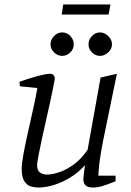

<svg xmlns="http://www.w3.org/2000/svg" viewBox="-20 -832 586 859"><path d="M151 7Q135 7 118 2Q101 -3 89 -21Q77 -39 77 -76Q77 -101 85.5 -146Q94 -191 106 -244.5Q118 -298 129.5 -349.5Q141 -401 147 -438L69 -446L67 -466Q95 -476 121.5 -484Q148 -492 170 -497Q192 -502 204 -502Q213 -502 219 -496.5Q225 -491 225 -481Q225 -476 219.5 -448Q214 -420 205 -378.5Q196 -337 185.5 -291.5Q175 -246 166 -204Q157 -162 151.5 -132Q146 -102 146 -94Q146 -69 159 -60Q172 -51 190 -51Q213 -51 245 -61.5Q277 -72 310.5 -96.5Q344 -121 372 -162L430 -485L503 -502L441 -201Q433 -160 428 -126Q423 -92 421.5 -71Q420 -50 420 -46H497V-21Q457 -5 436 1Q415 7 396 7Q371 7 362 -3.5Q353 -14 353 -31Q353 -35 354.5 -49Q356 -63 358 -77Q360 -91 360 -93Q332 -61 295.5 -38.5Q259 -16 221.5 -4.5Q184 7 151 7ZM427 -582Q407 -582 391.5 -597.5Q376 -613 376 -633Q376 -655 391.5 -671Q407 -687 427 -687Q447 -687 464 -671Q481 -655 481 -633Q481 -613 464 -597.5Q447 -582 427 -582ZM258 -582Q238 -582 222 -597.5Q206 -613 206 -633Q206 -655 222 -671Q238 -687 258 -687Q279 -687 294.5 -671Q310 -655 310 -633Q310 -613 294.5 -597.5Q279 -582 258 -582ZM256 -767 263 -812H474L466 -767Z"/></svg>

Font: Manuale Light
Style: Italic
Weight: 300
Italic angle: -11°
Version: Version 1.002